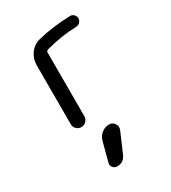

<svg xmlns="http://www.w3.org/2000/svg" viewBox="-194 -628 887 997"><g transform="rotate(-30 250.0 -129.5)"><path d="M110.4 -41V-394.5Q110.4 -433.6 133.3 -464.4Q156.2 -495.1 192.4 -503.9Q282.2 -526.4 386.7 -529.3Q400.4 -530.3 410.2 -520.5Q419.9 -510.7 419.9 -498Q419.9 -484.4 410.2 -474.6Q400.4 -464.8 386.7 -464.8Q294.9 -461.9 203.1 -436.5Q192.4 -432.6 192.4 -422.9V-41Q192.4 -24.4 180.2 -12.2Q168 0 150.9 0Q133.8 0 122.1 -12.2Q110.4 -24.4 110.4 -41ZM210 116.2Q216.8 90.8 236.8 75.2Q256.8 59.6 282.2 59.6Q301.8 59.6 313.5 76.7Q325.2 93.8 317.4 113.3L265.6 233.4Q249 270.5 210 269.5Q195.3 269.5 185.5 257.8Q175.8 246.1 179.7 231.4Z"/></g></svg>

Font: Rounded-X Mgen+ 1mn regular
Style: Regular
Weight: 400
Designer: [Source Han Sans]
Ryoko NISHIZUKA  (kana & ideographs); Paul D. Hunt (Latin, Greek & Cyrillic); Wenlong ZHANG  (bopomofo
Version: Version 1.059.20150602